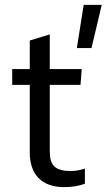

<svg xmlns="http://www.w3.org/2000/svg" viewBox="-20 -757 437 787"><path d="M295 -560H355L397 -737H323ZM30 -474V-409H102V-132C102 -43 150 10 243 10C276 10 304 5 328 -4V-66C306 -59 289 -56 271 -56C207 -56 184 -78 184 -136V-409H310L315 -474H184V-616L102 -591V-474Z"/></svg>

Font: Kanit Light
Style: Regular
Weight: 300
Designer: Katatrad Team
Foundry: CadsonDemak
Version: Version 1.000;PS 001.000;hotconv 1.0.88;makeotf.lib2.5.64775